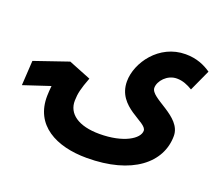

<svg xmlns="http://www.w3.org/2000/svg" viewBox="-123 -732 1238 1092"><g transform="rotate(20 495.5 -185.5)"><path d="M497 188C772 188 921 63 921 -99C921 -218 723 -255 723 -319C723 -360 768 -412 826 -412C862 -412 892 -399 922 -381L981 -510C942 -537 893 -559 826 -559C666 -559 564 -413 564 -300C564 -143 750 -121 750 -68C750 -20 664 35 519 35C391 35 321 -16 323 -96C324 -139 331 -170 358 -241L223 -295L19 -225L10 -75L170 -128C167 -105 167 -84 166 -68C162 111 312 188 497 188Z"/></g></svg>

Font: Noto Sans Arabic UI XBd
Style: Regular
Weight: 800
Designer: Monotype Design Team, Nadine Chahine and Nizar Qandah
Foundry: Monotype Imaging Inc.
Version: Version 2.010